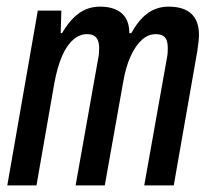

<svg xmlns="http://www.w3.org/2000/svg" viewBox="-20 -559 634 579"><path d="M2 0 94 -527H165L163 -459H167Q184 -488 202 -505.5Q220 -523 239.5 -531Q259 -539 281 -539Q324 -539 347 -519Q370 -499 370 -459H376Q392 -488 409.5 -505.5Q427 -523 446.5 -531Q466 -539 488 -539Q534 -539 557 -517.5Q580 -496 580 -454Q580 -444 578.5 -431.5Q577 -419 575 -405L504 0H415L483 -382Q485 -391 485.5 -399Q486 -407 486 -415Q486 -427 483 -436.5Q480 -446 471.5 -451Q463 -456 449 -456Q427 -456 408 -439Q389 -422 374 -389.5Q359 -357 351 -309L296 0H208L276 -382Q278 -391 278.5 -399Q279 -407 279 -415Q279 -427 275.5 -436.5Q272 -446 264 -451Q256 -456 242 -456Q220 -456 200.5 -439Q181 -422 167 -389.5Q153 -357 144 -309L90 0Z"/></svg>

Font: Archivo ExtraCondensed Medium
Style: Italic
Weight: 500
Width: 2
Italic angle: -10°
Designer: Hector Gatti
Foundry: Omnibus-Type
Version: Version 2.001